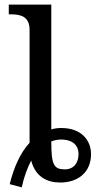

<svg xmlns="http://www.w3.org/2000/svg" viewBox="-20 -780 432 831"><path d="M74 31C84 -14 98 -53 115 -85C133 -16 182 10 241 10C315 10 374 -32 374 -113C374 -172 333 -226 245 -226C230 -226 216 -224 202 -220V-760H18V-718H26C70 -718 108 -709 108 -650V-213V-162C70 -121 41 -60 22 17ZM261 -47C213 -47 202 -66 202 -168C215 -173 229 -176 244 -176C299 -176 320 -147 320 -113C320 -75 299 -47 261 -47Z"/></svg>

Font: Noto Serif Thai
Style: Regular
Weight: 400
Designer: Monotype Design Team
Foundry: Monotype Imaging Inc.
Version: Version 1.901